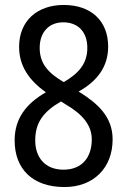

<svg xmlns="http://www.w3.org/2000/svg" viewBox="-20 -744 512 774"><path d="M237 -724C130 -724 57 -660 57 -555C57 -479 96 -421 165 -372C85 -326 39 -266 39 -178C39 -63 111 10 240 10C357 10 434 -67 434 -182C434 -272 376 -326 297 -375C372 -417 416 -475 416 -556C416 -661 346 -724 237 -724ZM235 -654C295 -654 332 -615 332 -551C332 -489 299 -449 237 -413C176 -449 140 -486 140 -551C140 -615 178 -654 235 -654ZM122 -178C122 -248 153 -293 226 -335L245 -323C314 -283 350 -238 350 -182C350 -110 311 -60 236 -60C161 -60 122 -110 122 -178Z"/></svg>

Font: Noto Sans Condensed
Style: Regular
Weight: 400
Width: 3
Designer: Monotype Design Team
Foundry: Monotype Imaging Inc.
Version: Version 2.013